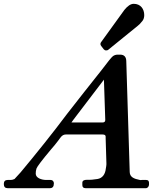

<svg xmlns="http://www.w3.org/2000/svg" viewBox="-40 -985 857 1005"><path d="M147 -76C147 -85 148 -94 151 -103C154 -112 179 -146 228 -204C242 -220 252 -232 264 -248C274 -260 283 -281 304 -281H497C508 -281 513 -277 513 -270V-262L517 -130C517 -125 517 -120 516 -115L514 -103C511 -73 496 -52 470 -48C451 -45 433 -43 416 -44C399 -44 391 -39 391 -28V-16C391 -5 397 0 408 0H724C733 0 740 -10 740 -19V-24C741 -37 736 -43 725 -43H702C699 -42 695 -42 692 -43C661 -49 640 -58 639 -84L621 -664C621 -687 610 -699 589 -699H576C566 -699 558 -696 551 -691C544 -686 524 -661 490 -616C423 -531 376 -473 312 -390C238 -291 145 -175 68 -83C51 -64 40 -52 36 -48C30 -45 23 -43 12 -43H0C-13 -43 -20 -36 -20 -22C-20 -7 -13 0 0 0H221C235 0 242 -8 242 -25V-28C240 -38 234 -43 225 -43H203C176 -43 147 -54 147 -76ZM497 -344H334C337 -348 345 -360 360 -379C375 -398 397 -428 427 -467L504 -568L511 -357C511 -348 506 -344 497 -344ZM660 -965C644 -965 628 -954 611 -933L491 -767C484 -759 484 -751 490 -744L503 -727C507 -723 511 -721 514 -721C518 -721 522 -722 525 -723L526 -724L680 -849C686 -853 695 -862 706 -876C712 -884 715 -894 715 -906C715 -938 696 -965 660 -965Z"/></svg>

Font: fbb
Style: Bold Italic
Weight: 700
Italic angle: -12°
Designer: David J. Perry, Michael Sharpe
Version: Version 0.991